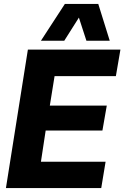

<svg xmlns="http://www.w3.org/2000/svg" viewBox="-20 -951 629 971"><path d="M10 0 121 -700H589L566 -566H256L232 -417H520L498 -291H211L187 -133H514L492 0ZM187 -745 308 -931H477L535 -745H417L379 -862L305 -745Z"/></svg>

Font: Georama
Style: Bold Italic
Weight: 700
Italic angle: -9°
Designer: Jean-Baptiste Levee
Foundry: Production Type
Version: Version 1.000